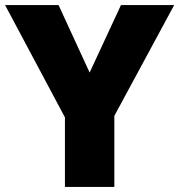

<svg xmlns="http://www.w3.org/2000/svg" viewBox="-20 -734 704 754"><path d="M332 -449 455 -714H664L429 -279V0H235V-273L0 -714H210Z"/></svg>

Font: Noto Sans Armenian Black
Style: Regular
Weight: 900
Version: Version 2.007